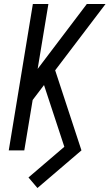

<svg xmlns="http://www.w3.org/2000/svg" viewBox="-20 -755 550 964"><path d="M168 189 123 136 303 -18 201 -328 144 -253 102 0H24L145 -735H223L169 -409L416 -735H510L257 -402L389 0Z"/></svg>

Font: Iosevka Term Oblique
Style: Regular
Weight: 400
Italic angle: -9°
Monospace: yes
Designer: Belleve Invis
Foundry: Belleve Invis
Version: Version 31.4.0